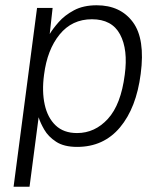

<svg xmlns="http://www.w3.org/2000/svg" viewBox="-20 -547 603 728"><path d="M31.5 161 120.5 -517H179.5L168.5 -418Q180 -437.5 202.5 -463.2Q225 -489 260.5 -508Q296 -527 346.5 -527Q436.5 -527 483.8 -463.2Q531 -399.5 513.5 -267Q497 -138 435 -64Q373 10 272.5 10Q222.5 10 192.8 -9.5Q163 -29 147.8 -55.5Q132.5 -82 126.5 -102.5L92 161ZM272 -42.5Q340 -42.5 389.2 -96.5Q438.5 -150.5 453 -263.5Q466 -359 435.2 -416.5Q404.5 -474 328.5 -474Q253 -474 206 -416.2Q159 -358.5 147 -263.5Q138.5 -200.5 149.5 -150.5Q160.5 -100.5 191 -71.5Q221.5 -42.5 272 -42.5Z"/></svg>

Font: Public Sans ExtraLight
Style: Italic
Weight: 200
Italic angle: -8°
Designer: The Public Sans project authors (U.S. Web Design System). Libre Franklin designed by Pablo Impallari and Rodrigo Fuenzal
Version: Version 1.007; ttfautohint (v1.8.1) -l 8 -r 50 -G 200 -x 14 